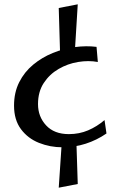

<svg xmlns="http://www.w3.org/2000/svg" viewBox="-20 -726 543 889"><path d="M269 -44Q212 -44 160.5 -64.5Q109 -85 77 -128Q45 -171 45 -237Q45 -298 69 -345.5Q93 -393 133.5 -426.5Q174 -460 224 -480.5Q274 -501 327 -508Q380 -515 427 -509L433 -439Q390 -447 341.5 -439Q293 -431 251 -406.5Q209 -382 182.5 -341.5Q156 -301 156 -244Q156 -186 193.5 -145.5Q231 -105 299 -105Q347 -105 388 -122.5Q429 -140 464 -170L473 -108Q428 -77 376.5 -60.5Q325 -44 269 -44ZM259 -451 252 -689 340 -706 325 -462ZM252 143 267 -81 333 -92 340 126Z"/></svg>

Font: Marhey Light
Style: Regular
Weight: 300
Designer: Nur Syamsi & Bustanul Arifin
Foundry: Namelatype
Version: Version 1.000